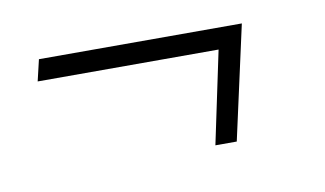

<svg xmlns="http://www.w3.org/2000/svg" viewBox="-36 -332 509 301"><g transform="rotate(-10 219.0 -181.5)"><path d="M287 -91 318 -238H30L38 -272H361L321 -91Z"/></g></svg>

Font: Saira Ultra Condensed Thin
Style: Italic
Weight: 100
Width: 1
Italic angle: -12°
Designer: Hector Gatti with collaboration of the Omnibus-Type team
Foundry: Omnibus-Type
Version: Version 1.001; ttfautohint (v1.8)